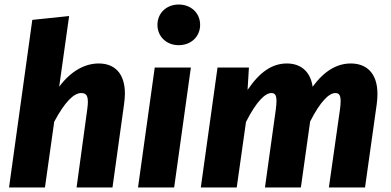

<svg xmlns="http://www.w3.org/2000/svg" viewBox="-20 -830 1732 850"><path d="M179 0 220 -291C267 -379 307 -418 339 -418C358 -418 369 -411 369 -379C369 -370 368 -358 366 -344L319 0H478L529 -367C531 -384 533 -400 533 -415C533 -507 486 -549 417 -549C357 -549 295 -517 242 -446L286 -759L123 -742L20 0Z M751 0 825 -531H665L591 0ZM771 -630C827 -630 866 -669 866 -720C866 -771 827 -810 771 -810C716 -810 677 -771 677 -720C677 -669 716 -630 771 -630Z M1312 0 1353 -292C1398 -381 1437 -418 1464 -418C1479 -418 1488 -412 1488 -382C1488 -372 1487 -360 1485 -345L1436 0H1596L1648 -370C1650 -386 1651 -401 1651 -414C1651 -508 1601 -549 1533 -549C1473 -549 1417 -518 1364 -446C1354 -517 1308 -549 1250 -549C1186 -549 1131 -513 1076 -432L1082 -531H943L869 0H1028L1069 -290C1115 -381 1154 -418 1181 -418C1196 -418 1204 -411 1204 -383C1204 -373 1203 -361 1201 -345L1153 0Z"/></svg>

Font: Fira Sans OT
Style: Bold Italic
Weight: 700
Italic angle: -8°
Designer: Carrois Corporate & Edenspiekermann
Foundry: Carrois Corporate GbR & Edenspiekermann AG
Version: Version 2.001